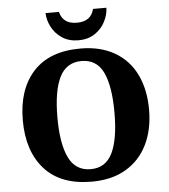

<svg xmlns="http://www.w3.org/2000/svg" viewBox="-61 -991 928 1056"><g transform="rotate(-5 402.5 -463.0)"><path d="M54 -359Q54 -529 143 -627Q232 -725 404 -725Q513 -725 591.5 -680Q670 -635 710.5 -552Q751 -469 751 -358Q751 -247 710 -164Q669 -81 591 -35.5Q513 10 403 10Q232 10 143 -89Q54 -188 54 -359ZM560 -358Q560 -505 523.5 -580.5Q487 -656 404 -656Q320 -656 282.5 -580Q245 -504 245 -358Q245 -212 282.5 -135.5Q320 -59 403 -59Q486 -59 523 -135Q560 -211 560 -358ZM230 -936H304Q320 -868 398 -868Q476 -868 492 -936H566Q565 -897 545 -858.5Q525 -820 487.5 -795.5Q450 -771 398 -771Q346 -771 308.5 -795.5Q271 -820 251 -858.5Q231 -897 230 -936Z"/></g></svg>

Font: Noto Serif ExtraBold
Style: Regular
Weight: 800
Designer: Monotype Design Team
Foundry: Monotype Imaging Inc.
Version: Version 1.001